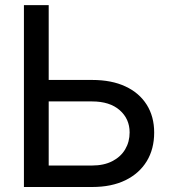

<svg xmlns="http://www.w3.org/2000/svg" viewBox="-20 -748 677 768"><path d="M146.5 -428.2H348.6Q426.3 -428.2 481.7 -402.3Q537.1 -376.5 566.9 -329.1Q596.7 -281.7 596.7 -217.8Q596.7 -151.9 566.9 -103Q537.1 -54.2 481.7 -27.1Q426.3 0 348.6 0H75.7V-727.5H174.8V-85.9H348.1Q395.5 -85.9 429.2 -103.3Q462.9 -120.6 480.7 -150.6Q498.5 -180.7 498.5 -218.3Q498.5 -272.5 458.7 -307.4Q418.9 -342.3 348.1 -342.3H146.5Z"/></svg>

Font: Inter Cardless Tabular
Style: Regular
Weight: 400
Designer: Rasmus Andersson
Foundry: rsms
Version: Version 4.000;git-4fc901f